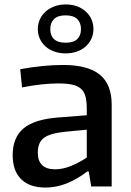

<svg xmlns="http://www.w3.org/2000/svg" viewBox="-20 -838 589 863"><path d="M185 5Q113 5 75 -32.5Q37 -70 37 -141Q37 -220 86 -261Q135 -302 242 -310L370 -320V-349Q370 -382 364.5 -403.5Q359 -425 344.5 -438.5Q330 -452 305 -457.5Q280 -463 242 -463Q207 -463 165.5 -458.5Q124 -454 79 -445L71 -527Q175 -546 263 -546Q375 -546 428.5 -502.5Q482 -459 482 -368V0H390L379 -67H372Q326 -32 279.5 -13.5Q233 5 185 5ZM228 -77Q262 -77 299 -92Q336 -107 370 -130V-255L275 -246Q205 -239 177.5 -218.5Q150 -198 150 -152Q150 -77 228 -77ZM275 -598Q248 -598 225 -606Q202 -614 185.5 -628.5Q169 -643 159.5 -663Q150 -683 150 -707Q150 -731 159.5 -751.5Q169 -772 185.5 -786.5Q202 -801 225 -809.5Q248 -818 275 -818Q330 -818 365 -786.5Q400 -755 400 -707Q400 -683 390.5 -663Q381 -643 364.5 -628.5Q348 -614 325 -606Q302 -598 275 -598ZM275 -646Q310 -646 327 -662Q344 -678 344 -707Q344 -736 327 -752.5Q310 -769 275 -769Q240 -769 223 -752.5Q206 -736 206 -707Q206 -678 223 -662Q240 -646 275 -646Z"/></svg>

Font: Encode Sans Normal
Style: Medium
Weight: 500
Designer: Pablo Impallari, Andres Torresi
Foundry: Pablo Impallari, Andres Torresi
Version: Version 1.000; ttfautohint (v1.00) -l 8 -r 50 -G 200 -x 14 -